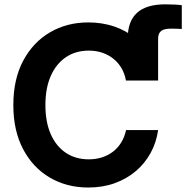

<svg xmlns="http://www.w3.org/2000/svg" viewBox="-20 -840 845 871"><path d="M559.6 -474.6V-668Q559.6 -743.7 601.8 -782Q644 -820.3 729.5 -820.3Q752.9 -820.3 772.2 -819.3Q791.5 -818.4 804.7 -816.4V-708.5Q795.4 -709.5 781.2 -709.7Q767.1 -710 754.4 -710Q724.1 -710 710.7 -699.2Q697.3 -688.5 697.3 -665V-474.6ZM380.4 10.7Q283.2 10.7 206.3 -34.2Q129.4 -79.1 85 -163.1Q40.5 -247.1 40.5 -363.3Q40.5 -480.5 85.2 -564.5Q129.9 -648.4 206.8 -693.4Q283.7 -738.3 380.4 -738.3Q443.4 -738.3 497.6 -720Q551.8 -701.7 593.8 -667Q635.7 -632.3 662.4 -583.7Q689 -535.2 697.3 -474.6H551.3Q545.9 -505.9 531 -531Q516.1 -556.2 494.1 -573.7Q472.2 -591.3 444.1 -600.8Q416 -610.4 382.8 -610.4Q323.2 -610.4 279.1 -580.6Q234.9 -550.8 210.4 -495.6Q186 -440.4 186 -363.3Q186 -286.1 210.4 -231Q234.9 -175.8 279.1 -146.5Q323.2 -117.2 382.8 -117.2Q415 -117.2 443.1 -126.2Q471.2 -135.3 493.4 -152.6Q515.6 -169.9 530.5 -194.6Q545.4 -219.2 551.8 -250H697.3Q689.5 -194.3 663.6 -146.7Q637.7 -99.1 596.4 -64Q555.2 -28.8 500.5 -9Q445.8 10.7 380.4 10.7Z"/></svg>

Font: Inter Cardless Tabular Bold
Style: Bold
Weight: 700
Designer: Rasmus Andersson
Foundry: rsms
Version: Version 4.000;git-4fc901f